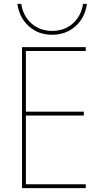

<svg xmlns="http://www.w3.org/2000/svg" viewBox="-20 -974 540 994"><path d="M94 0V-730H424V-710H114V-396H414V-376H114V-20H424V0ZM250 -794Q179 -794 129.5 -838Q80 -882 70 -954H90Q100 -890 143.5 -852Q187 -814 250 -814Q313 -814 356.5 -852Q400 -890 410 -954H430Q420 -882 370.5 -838Q321 -794 250 -794Z"/></svg>

Font: M PLUS Code Latin Thin
Style: Regular
Weight: 250
Designer: Coji Morishita
Foundry: UNDERFOREST DESIGN
Version: Version 1.002; ttfautohint (v1.8.3)